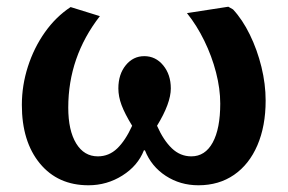

<svg xmlns="http://www.w3.org/2000/svg" viewBox="-20 -537 856 571"><path d="M243 14Q152 14 98.5 -51Q45 -116 45 -225Q45 -283 63 -339Q81 -395 113.5 -441Q146 -487 190 -516L277 -489Q183 -368 183 -217Q183 -149 206.5 -110.5Q230 -72 271 -72Q304 -72 328.5 -95.5Q353 -119 373 -163Q351 -199 341.5 -224.5Q332 -250 332 -274Q332 -316 354 -343Q376 -370 409 -370Q443 -370 465.5 -342.5Q488 -315 488 -274Q488 -230 447 -163Q466 -120 491 -96Q516 -72 549 -72Q590 -72 612.5 -113Q635 -154 635 -229Q635 -273 622.5 -321.5Q610 -370 587.5 -416Q565 -462 536 -498L659 -517L673 -509Q701 -479 723 -434Q745 -389 757.5 -338Q770 -287 770 -238Q770 -162 745.5 -105Q721 -48 676 -17Q631 14 570 14Q516 14 473 -14Q430 -42 411 -90H408Q390 -44 344 -15Q298 14 243 14Z"/></svg>

Font: Literata SemiBold
Style: Regular
Weight: 600
Designer: Latin by Veronika Burian and Jose Scaglione. Greek by Irene Vlachou. Cyrillic by Vera Evstafieva.
Foundry: TypeTogether
Version: Version 3.103; ttfautohint (v1.8.4.7-5d5b);gftools[0.9.29]